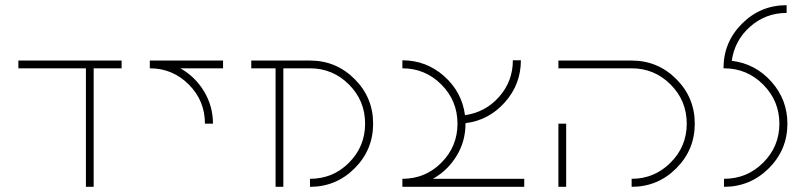

<svg xmlns="http://www.w3.org/2000/svg" viewBox="-20 -966 3117 742"><path d="M51 -732H450V-702H342V-244H312V-702H51Z M559 -732H842V-702H677Q734 -670 768.5 -613Q803 -556 803 -488H772Q772 -577 709.5 -639.5Q647 -702 559 -702Z M951 -732H1178Q1279 -732 1350.5 -660.5Q1422 -589 1422 -488Q1422 -387 1350.5 -315.5Q1279 -244 1178 -244V-275Q1267 -275 1329 -337.5Q1391 -400 1391 -488Q1391 -577 1328.5 -639.5Q1266 -702 1178 -702H1075V-244H1045V-702H951Z M1535 -733Q1627 -733 1696 -672Q1765 -611 1777 -521Q1856 -532 1909 -592Q1962 -652 1962 -733H1993Q1993 -640 1931 -570.5Q1869 -501 1779 -490V-488Q1779 -420 1744.5 -363.5Q1710 -307 1653 -275H2006V-244H1535V-275Q1624 -275 1686 -337.5Q1748 -400 1748 -488Q1748 -577 1685.5 -639.5Q1623 -702 1535 -702Z M2138 -732H2421Q2522 -732 2593.5 -660.5Q2665 -589 2665 -488Q2665 -387 2593.5 -315.5Q2522 -244 2421 -244V-275Q2509 -275 2571.5 -337.5Q2634 -400 2634 -488Q2634 -577 2571.5 -639.5Q2509 -702 2421 -702H2138ZM2138 -488H2168V-244H2138Z M3020 -946V-916Q2939 -916 2879 -863Q2819 -810 2808 -731Q2899 -720 2961 -650.5Q3023 -581 3023 -488Q3023 -387 2951 -315.5Q2879 -244 2778 -244V-275Q2867 -275 2929.5 -337.5Q2992 -400 2992 -488Q2992 -576 2929.5 -639Q2867 -702 2778 -702H2776Q2776 -803 2847.5 -874.5Q2919 -946 3020 -946Z"/></svg>

Font: Neo
Style: Regular
Weight: 400
Version: Version 1.1